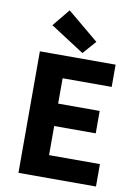

<svg xmlns="http://www.w3.org/2000/svg" viewBox="-107 -1087 836 1156"><g transform="rotate(10 311.5 -508.5)"><path d="M89 0V-743H552V-607H252V-452H506V-315H252V-137H563V0ZM343 -777 136 -911 223 -1017 414 -858Z"/></g></svg>

Font: Noto Sans SC Thin ExtraBold
Style: Regular
Weight: 800
Version: Version 2.004-H2;hotconv 1.0.118;makeotfexe 2.5.65603